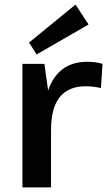

<svg xmlns="http://www.w3.org/2000/svg" viewBox="-20 -819 468 839"><path d="M78 -540H174L203 -334V0H78ZM171 -284Q171 -415 219.5 -482Q268 -549 360 -549Q377 -549 394 -547Q411 -545 428 -540L421 -434Q389 -442 354 -442Q279 -442 241 -394.5Q203 -347 203 -251ZM367 -712 140 -581 107 -633 310 -799Z"/></svg>

Font: Pathway Extreme 28pt SemiBold
Style: Regular
Weight: 600
Designer: Eduardo Rodriguez Tunni
Foundry: Eduardo Rodriguez Tunni
Version: Version 1.001;gftools[0.9.26]